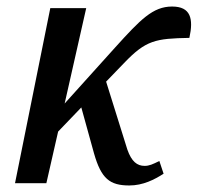

<svg xmlns="http://www.w3.org/2000/svg" viewBox="-20 -561 605 588"><path d="M26 0H122L158 -158L229 -232L268 -91C290 -14 316 7 376 7C418 7 453 -11 481 -29L468 -68C448 -58 437 -53 423 -53C400 -53 383 -66 370 -103L305 -311L360 -368C427 -438 456 -443 560 -445C573 -504 564 -541 507 -541C448 -541 410 -501 333 -416L178 -244L244 -536H134Z"/></svg>

Font: Noto Serif Condensed Medium
Style: Italic
Weight: 500
Width: 3
Italic angle: -12°
Designer: Monotype Design Team
Foundry: Monotype Imaging Inc.
Version: Version 2.013